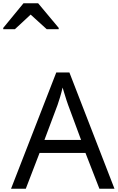

<svg xmlns="http://www.w3.org/2000/svg" viewBox="-68 -1164 727 1184"><path d="M545 0 459 -221H176L91 0H0L279 -717H360L638 0ZM352 -517Q349 -525 342 -546Q335 -567 328.5 -589.5Q322 -612 318 -624Q311 -593 302 -563.5Q293 -534 287 -517L206 -301H432ZM-48 -984V-992L77 -1144H167L294 -992V-984H220L121 -1074L24 -984Z"/></svg>

Font: Noto Sans Tifinagh
Style: Regular
Weight: 400
Designer: JamraPatel
Foundry: JamraPatel LLC
Version: Version 2.004; ttfautohint (v1.8.4.7-5d5b)